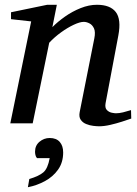

<svg xmlns="http://www.w3.org/2000/svg" viewBox="-20 -514 570 800"><path d="M526.9 -20Q511.7 -14.6 488.3 -7.1Q464.8 0.5 439.5 6.3Q414.1 12.2 393.1 12.2Q384.3 12.2 369.1 10.5Q354 8.8 339.4 2.9Q324.7 -2.9 316.4 -14.9Q308.1 -26.9 312 -46.9L373 -354Q378.4 -380.9 371.6 -395.8Q364.7 -410.6 352.5 -416.7Q340.3 -422.9 329.1 -422.9Q313 -422.9 287.4 -410.9Q261.7 -398.9 234.4 -379.2Q207 -359.4 185.1 -335.9L116.2 0H22.9L109.9 -424.8L25.9 -434.1V-462.9L176.8 -494.1H216.8L198.2 -400.9Q220.2 -423.3 250.7 -444.8Q281.2 -466.3 315.9 -480.2Q350.6 -494.1 383.8 -494.1Q439 -494.1 462.4 -463.9Q485.8 -433.6 473.1 -366.2L419.9 -84Q416.5 -64.9 425 -55.9Q433.6 -46.9 445.3 -44.4Q457 -42 462.9 -42Q476.6 -42 492.7 -45.9Q508.8 -49.8 525.9 -55.2ZM243.2 121.1Q243.2 162.6 222.2 192.4Q201.2 222.2 167.5 240.5Q133.8 258.8 96.2 266.1L102.1 231.9Q142.6 219.7 160.9 203.9Q179.2 188 187 145H134.3Q129.4 139.6 127.7 132.1Q126 124.5 126 118.2Q126 92.3 144.5 76.7Q163.1 61 187 61Q214.8 61 229 77.4Q243.2 93.8 243.2 121.1Z"/></svg>

Font: Charis
Style: Italic
Weight: 400
Italic angle: -11°
Designer: Walt Agee, Miriam Martin, Annie Olsen, Victor Gaultney, Lorna Priest, Alan Ward, Bob Hallissy, Martin Hosken, Sharon Cor
Foundry: SIL Global
Version: Version 7.000